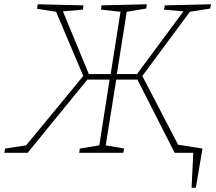

<svg xmlns="http://www.w3.org/2000/svg" viewBox="-41 -714 1007 897"><path d="M941 -674 846 -659 624 -359 791 -38 905 -20 874 163H854L862 0H775L601 -342H502L453 -35L539 -20L535 0H329L332 -20L423 -35L471 -342H367L88 0H-21L-17 -20L81 -35L348 -359L221 -659L132 -673L135 -694L349 -689L346 -669L253 -661L374 -368H476L522 -659L431 -669L433 -689L645 -694L642 -674L551 -659L505 -368H599L816 -661L725 -669L729 -689L945 -694Z"/></svg>

Font: Bitter Pro ExtraLight
Style: Italic
Weight: 275
Italic angle: -9°
Designer: Sol Matas, and Bitter project Authors
Foundry: Sol Matas
Version: Version 1.010